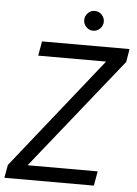

<svg xmlns="http://www.w3.org/2000/svg" viewBox="-59 -921 689 966"><g transform="rotate(5 285.5 -438.0)"><path d="M0 0 12 -66 459 -627H116L129 -700H571L560 -634L111 -73H465L452 0ZM380 -776Q360 -776 345.5 -791Q331 -806 331 -826Q331 -846 345.5 -861Q360 -876 380 -876Q401 -876 415.5 -861Q430 -846 430 -826Q430 -806 415.5 -791Q401 -776 380 -776Z"/></g></svg>

Font: DM Sans Italic
Style: Regular
Weight: 400
Italic angle: -10°
Designer: Colophon Foundry, Jonny Pinhorn
Foundry: Colophon Foundry
Version: Version 4.004; ttfautohint (v1.8.4.7-5d5b)